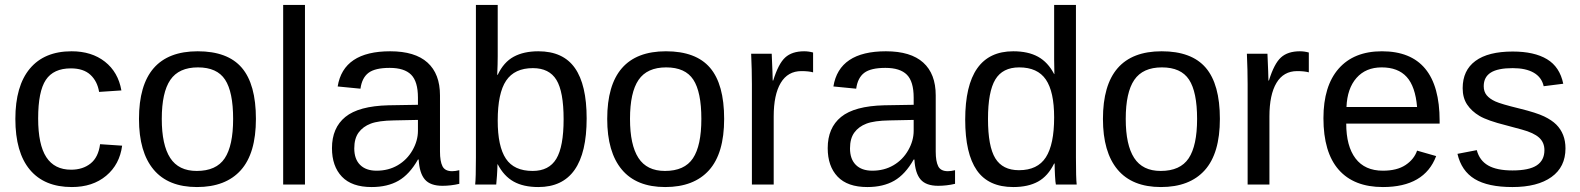

<svg xmlns="http://www.w3.org/2000/svg" viewBox="-20 -745 6376 775"><path d="M134 -267Q134 -161 167 -110.5Q200 -60 267 -60Q314 -60 345.5 -85Q377 -110 384 -163L473 -157Q463 -81 408.5 -35.5Q354 10 270 10Q159 10 100.5 -60Q42 -130 42 -265Q42 -398 100.5 -468Q159 -538 269 -538Q350 -538 403.5 -496Q457 -454 470 -380L380 -374Q373 -417 345 -443Q317 -469 266 -469Q196 -469 165 -422.5Q134 -376 134 -267Z M1013 -265Q1013 -126 952 -58Q891 10 775 10Q659 10 600 -60.5Q541 -131 541 -265Q541 -538 778 -538Q899 -538 956 -471.5Q1013 -405 1013 -265ZM921 -265Q921 -374 888.5 -423.5Q856 -473 779 -473Q702 -473 667.5 -422.5Q633 -372 633 -265Q633 -160 667 -107.5Q701 -55 774 -55Q853 -55 887 -106Q921 -157 921 -265Z M1123 0V-725H1211V0Z M1480 10Q1400 10 1360 -32Q1320 -74 1320 -147Q1320 -229 1374 -273Q1428 -317 1548 -320L1667 -322V-351Q1667 -416 1639.5 -443.5Q1612 -471 1553 -471Q1494 -471 1467.5 -451Q1441 -431 1435 -387L1343 -396Q1366 -538 1555 -538Q1655 -538 1705.5 -492.5Q1756 -447 1756 -360V-133Q1756 -94 1766 -74Q1776 -54 1805 -54Q1818 -54 1834 -58V-3Q1800 5 1766 5Q1717 5 1695 -20.5Q1673 -46 1670 -101H1667Q1633 -41 1588.5 -15.5Q1544 10 1480 10ZM1500 -56Q1548 -56 1585.5 -78Q1623 -100 1645 -138.5Q1667 -177 1667 -217V-261L1570 -259Q1508 -258 1476.5 -246Q1445 -234 1427.5 -210Q1410 -186 1410 -146Q1410 -103 1433.5 -79.5Q1457 -56 1500 -56Z M2348 -267Q2348 10 2153 10Q2093 10 2053.5 -12Q2014 -34 1989 -82H1988Q1988 -67 1986 -36Q1984 -5 1983 0H1898Q1901 -26 1901 -109V-725H1989V-518Q1989 -486 1987 -443H1989Q2013 -494 2053.5 -516Q2094 -538 2153 -538Q2253 -538 2300.5 -470.5Q2348 -403 2348 -267ZM2255 -264Q2255 -375 2226 -422.5Q2197 -470 2131 -470Q2057 -470 2023 -419.5Q1989 -369 1989 -258Q1989 -154 2022 -104.5Q2055 -55 2130 -55Q2196 -55 2225.5 -104Q2255 -153 2255 -264Z M2903 -265Q2903 -126 2842 -58Q2781 10 2665 10Q2549 10 2490 -60.5Q2431 -131 2431 -265Q2431 -538 2668 -538Q2789 -538 2846 -471.5Q2903 -405 2903 -265ZM2811 -265Q2811 -374 2778.5 -423.5Q2746 -473 2669 -473Q2592 -473 2557.5 -422.5Q2523 -372 2523 -265Q2523 -160 2557 -107.5Q2591 -55 2664 -55Q2743 -55 2777 -106Q2811 -157 2811 -265Z M3015 0V-405Q3015 -461 3012 -528H3095Q3099 -438 3099 -420H3101Q3122 -488 3149.5 -513Q3177 -538 3226 -538Q3244 -538 3262 -533V-453Q3244 -458 3215 -458Q3160 -458 3131.5 -410.5Q3103 -363 3103 -275V0Z M3481 10Q3401 10 3361 -32Q3321 -74 3321 -147Q3321 -229 3375 -273Q3429 -317 3549 -320L3668 -322V-351Q3668 -416 3640.5 -443.5Q3613 -471 3554 -471Q3495 -471 3468.5 -451Q3442 -431 3436 -387L3344 -396Q3367 -538 3556 -538Q3656 -538 3706.5 -492.5Q3757 -447 3757 -360V-133Q3757 -94 3767 -74Q3777 -54 3806 -54Q3819 -54 3835 -58V-3Q3801 5 3767 5Q3718 5 3696 -20.5Q3674 -46 3671 -101H3668Q3634 -41 3589.5 -15.5Q3545 10 3481 10ZM3501 -56Q3549 -56 3586.5 -78Q3624 -100 3646 -138.5Q3668 -177 3668 -217V-261L3571 -259Q3509 -258 3477.5 -246Q3446 -234 3428.5 -210Q3411 -186 3411 -146Q3411 -103 3434.5 -79.5Q3458 -56 3501 -56Z M4235 -85Q4210 -34 4170 -12Q4130 10 4070 10Q3970 10 3923 -57.5Q3876 -125 3876 -262Q3876 -538 4070 -538Q4130 -538 4170 -516Q4210 -494 4235 -446H4236L4235 -505V-725H4323V-109Q4323 -26 4326 0H4242Q4240 -8 4238.5 -36Q4237 -64 4237 -85ZM3968 -265Q3968 -154 3997.5 -106Q4027 -58 4093 -58Q4168 -58 4201.5 -110Q4235 -162 4235 -271Q4235 -375 4201.5 -424Q4168 -473 4094 -473Q4027 -473 3997.5 -424Q3968 -375 3968 -265Z M4904 -265Q4904 -126 4843 -58Q4782 10 4666 10Q4550 10 4491 -60.5Q4432 -131 4432 -265Q4432 -538 4669 -538Q4790 -538 4847 -471.5Q4904 -405 4904 -265ZM4812 -265Q4812 -374 4779.5 -423.5Q4747 -473 4670 -473Q4593 -473 4558.5 -422.5Q4524 -372 4524 -265Q4524 -160 4558 -107.5Q4592 -55 4665 -55Q4744 -55 4778 -106Q4812 -157 4812 -265Z M5016 0V-405Q5016 -461 5013 -528H5096Q5100 -438 5100 -420H5102Q5123 -488 5150.5 -513Q5178 -538 5227 -538Q5245 -538 5263 -533V-453Q5245 -458 5216 -458Q5161 -458 5132.5 -410.5Q5104 -363 5104 -275V0Z M5414 -246Q5414 -155 5451.5 -105.5Q5489 -56 5562 -56Q5619 -56 5653.5 -79Q5688 -102 5700 -137L5777 -115Q5730 10 5562 10Q5445 10 5383.5 -60Q5322 -130 5322 -268Q5322 -398 5383.5 -468Q5445 -538 5558 -538Q5791 -538 5791 -257V-246ZM5700 -313Q5693 -396 5658 -434.5Q5623 -473 5557 -473Q5493 -473 5455.5 -430.5Q5418 -388 5415 -313Z M6299 -146Q6299 -71 6242.5 -30.5Q6186 10 6085 10Q5986 10 5932.5 -22.5Q5879 -55 5863 -124L5941 -139Q5952 -97 5987 -77Q6022 -57 6085 -57Q6152 -57 6183 -77.5Q6214 -98 6214 -139Q6214 -170 6192.5 -189.5Q6171 -209 6123 -222L6060 -239Q5984 -258 5952 -277Q5920 -296 5902 -323Q5884 -350 5884 -389Q5884 -461 5935.5 -499Q5987 -537 6086 -537Q6173 -537 6224.5 -506Q6276 -475 6290 -407L6211 -397Q6203 -433 6171 -451.5Q6139 -470 6086 -470Q6026 -470 5997.5 -452Q5969 -434 5969 -397Q5969 -375 5981 -360.5Q5993 -346 6016 -335.5Q6039 -325 6113 -307Q6182 -290 6213 -275Q6244 -260 6262 -242Q6280 -224 6289.5 -200Q6299 -176 6299 -146Z"/></svg>

Font: TharLon
Style: Regular
Weight: 400
Designer: Sai Zin Di Di Zone
Foundry: Sai Zin Di Di Zone, Sun Tun
Version: Version 1.003 September 27 2012